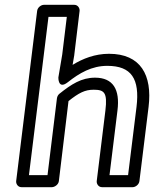

<svg xmlns="http://www.w3.org/2000/svg" viewBox="-20 -751 645 796"><path d="M100 -25 181 -681H257L238 -525L222 -430C222 -430 220 -378 261 -410C309 -448 360 -478 425 -478C525 -478 560 -424 546 -308L511 -25H434L467 -293C478 -380 449 -429 374 -429C318 -429 276 -402 226 -362C220 -357 217 -350 216 -343L177 -25ZM47 0C46 11 54 25 69 25H195C206 25 222 15 224 0L264 -332C307 -366 332 -379 368 -379C412 -379 426 -368 417 -293L381 0C380 11 388 25 403 25H530C541 25 556 15 558 0L596 -308C612 -440 563 -528 432 -528C374 -528 323 -508 281 -482L288 -523V-524L310 -706C311 -717 303 -731 288 -731H162C151 -731 136 -721 134 -706Z"/></svg>

Font: Falling Sky
Style: ExtOuObl
Weight: 400
Designer: Paul D. Hunt
Foundry: Adobe Systems Incorporated
Version: Version 1.02